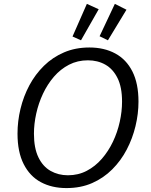

<svg xmlns="http://www.w3.org/2000/svg" viewBox="-20 -949 767 978"><path d="M318.6 9Q243.9 9 187.9 -21.2Q131.9 -51.3 100.6 -113.2Q69.2 -175 69.2 -268.4Q69.2 -331.7 84.4 -394.8Q99.6 -458 129.5 -514.2Q159.5 -570.4 203.9 -613.9Q248.2 -657.4 306.2 -682.2Q364.3 -707.1 435.3 -707.1Q510.7 -707.1 567 -676.7Q623.4 -646.4 654.4 -585Q685.4 -523.7 685.4 -431.3Q685.4 -369.4 670.2 -306.5Q655.1 -243.7 625.6 -187.2Q596.1 -130.7 551.7 -86.3Q507.4 -42 449.4 -16.5Q391.4 9 318.6 9ZM326 -56.2Q378.6 -56.2 421.9 -78.9Q465.2 -101.6 498.7 -140.1Q532.1 -178.6 555.3 -227.2Q578.4 -275.8 590 -328.6Q601.7 -381.4 601.7 -431.4Q601.7 -505 578.7 -551.2Q555.8 -597.5 516.6 -619.7Q477.5 -641.8 427.6 -641.8Q375 -641.8 331.5 -619.3Q288.1 -596.8 254.9 -558.5Q221.8 -520.1 199 -471.7Q176.2 -423.2 164.6 -370.6Q152.9 -317.9 152.9 -268Q152.9 -194.8 175.6 -147.8Q198.2 -100.9 237.6 -78.5Q277.1 -56.2 326 -56.2ZM529.7 -743.7 487.3 -764.4 565 -929.3 624.2 -899.5ZM392.6 -743.7 349.4 -763.1 422.5 -929.3 482.7 -901.9Z"/></svg>

Font: Bitter Thin
Style: Italic
Weight: 100
Italic angle: -9°
Designer: Sol Matas, and Bitter project Authors
Foundry: Sol Matas
Version: Version 2.002